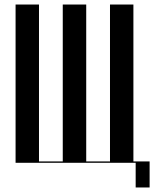

<svg xmlns="http://www.w3.org/2000/svg" viewBox="-20 -719 681 848"><path d="M48.8 0H569.2V-699H465.8V-6H360.8V-699H257.2V-6H152.2V-699H48.8ZM555.2 0H579.2V109H640.8V-6H555.2Z"/></svg>

Font: Moniqa Black
Style: Regular
Weight: 900
Designer: Rajesh Rajput
Foundry: Rajesh Rajput
Version: Version 1.000